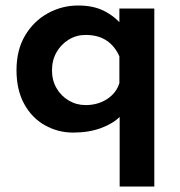

<svg xmlns="http://www.w3.org/2000/svg" viewBox="-20 -471 655 698"><path d="M246 11Q191 11 143.5 -15.5Q96 -42 68 -93Q40 -144 40 -216Q40 -289 71 -341.5Q102 -394 153.5 -422.5Q205 -451 264 -451Q320 -451 359 -431Q398 -411 425 -378L414 -349V-440H541V207H415V-91L417 -48Q392 -22 347.5 -5.5Q303 11 246 11ZM291 -89Q336 -89 369.5 -111Q403 -133 414 -169V-266Q398 -303 367.5 -323.5Q337 -344 291 -344Q258 -344 230 -327Q202 -310 185.5 -281Q169 -252 169 -215Q169 -179 185.5 -150.5Q202 -122 230 -105.5Q258 -89 291 -89Z"/></svg>

Font: Reem Kufi Fun SemiBold
Style: Regular
Weight: 600
Designer: Khaled Hosny
Version: Version 1.005